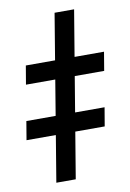

<svg xmlns="http://www.w3.org/2000/svg" viewBox="-136 -771 558 823"><g transform="rotate(-10 143.5 -359.5)"><path d="M245.6 -718.8 126 0H41.5L160.6 -718.8ZM-13.7 -436.5 0 -517.6H340.3L326.7 -436.5ZM-52.7 -201.7 -39.1 -282.7H301.3L287.6 -201.7Z"/></g></svg>

Font: Inter Semi Bold
Style: Italic
Weight: 600
Italic angle: -9.39999°
Designer: Rasmus Andersson
Foundry: rsms
Version: Version 4.000;git-3c8e0fc